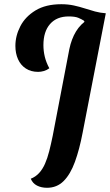

<svg xmlns="http://www.w3.org/2000/svg" viewBox="-20 -723 522 911"><path d="M203 168Q176 168 155.5 157.5Q135 147 126 125Q149 116 165.5 98Q182 80 193.5 54Q205 28 213.5 -5.5Q222 -39 230 -78L309 -490Q319 -538 340.5 -573.5Q362 -609 397.5 -631Q433 -653 482 -660L372 -93Q357 -14 335.5 45Q314 104 282 136Q250 168 203 168ZM161 -382Q127 -382 102.5 -398Q78 -414 65.5 -442Q53 -470 53 -505Q53 -553 76.5 -598.5Q100 -644 148.5 -673.5Q197 -703 271 -703Q303 -703 330.5 -697Q358 -691 382.5 -683Q407 -675 431 -668.5Q455 -662 482 -660L380 -620L378 -625Q367 -632 351.5 -638.5Q336 -645 306 -645Q249 -645 217.5 -609Q186 -573 186 -509Q186 -481 192.5 -454Q199 -427 214 -399Q202 -390 188 -386Q174 -382 161 -382Z"/></svg>

Font: Sansita Swashed Light Medium
Style: Regular
Weight: 500
Version: Version 1.003